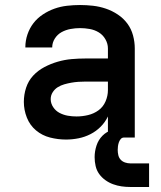

<svg xmlns="http://www.w3.org/2000/svg" viewBox="-20 -548 640 765"><path d="M243 8Q211 8 179.5 0Q148 -8 123.5 -28.5Q99 -49 87 -79.5Q75 -110 75 -142Q75 -171 84 -198.5Q93 -226 112 -246.5Q131 -267 156.5 -280.5Q182 -294 209.5 -302Q237 -310 265 -312.5Q293 -315 322 -315H410V-355Q410 -374 400 -391.5Q390 -409 373.5 -419Q357 -429 337.5 -432.5Q318 -436 299 -436Q280 -436 261 -432.5Q242 -429 225.5 -420Q209 -411 198.5 -394.5Q188 -378 188 -359Q188 -359 188 -359Q188 -359 188 -359Q188 -359 188 -359Q188 -359 188 -359H81Q81 -359 81 -359.5Q81 -360 81 -360Q81 -386 89.5 -411Q98 -436 113.5 -456Q129 -476 151 -490.5Q173 -505 197 -513.5Q221 -522 247 -525Q273 -528 299 -528Q325 -528 351 -525Q377 -522 402 -513.5Q427 -505 449.5 -490Q472 -475 487.5 -454Q503 -433 510 -407Q517 -381 517 -355V0H410V-84Q399 -61 381 -43Q363 -25 340.5 -13.5Q318 -2 293 3Q268 8 243 8ZM285 -84Q308 -84 331 -89.5Q354 -95 372.5 -108.5Q391 -122 400.5 -144Q410 -166 410 -189V-223H322Q307 -223 292.5 -222Q278 -221 264 -218.5Q250 -216 236 -212Q222 -208 210 -200.5Q198 -193 190 -180.5Q182 -168 182 -153Q182 -136 192 -121Q202 -106 217.5 -98Q233 -90 250 -87Q267 -84 285 -84ZM574 197H499Q481 197 464 194.5Q447 192 430.5 186Q414 180 399.5 169.5Q385 159 375 145Q365 131 361 113.5Q357 96 357 78Q357 55 364.5 32Q372 9 388.5 -7.5Q405 -24 428 -30.5Q451 -37 474 -37V0Q466 0 461 6Q456 12 453.5 19.5Q451 27 450 34.5Q449 42 449 49Q449 60 451.5 70.5Q454 81 461 88.5Q468 96 478.5 99.5Q489 103 499 103H574Z"/></svg>

Font: Iosevka Custom SmBdEx
Style: Regular
Weight: 600
Width: 7
Monospace: yes
Designer: Belleve Invis
Foundry: Belleve Invis
Version: Version 11.2.4; ttfautohint (v1.8.4)